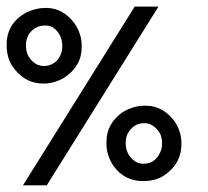

<svg xmlns="http://www.w3.org/2000/svg" viewBox="-20 -555 624 575"><path d="M114.3 -531.2H118.2Q168.9 -531.2 203.6 -484.4Q224.6 -453.1 224.6 -418.9V-413.6Q224.6 -356.4 171.4 -321.8Q142.1 -304.7 110.4 -304.7Q51.3 -304.7 15.6 -358.9Q0 -385.3 0 -418V-422.4Q0 -484.9 58.6 -517.6Q88.4 -531.2 114.3 -531.2ZM57.6 -419.4Q57.6 -379.9 91.8 -361.3Q101.6 -357.4 110.8 -357.4Q134.8 -357.4 150.9 -374Q166.5 -392.1 166.5 -417Q166.5 -452.1 139.6 -472.2Q129.4 -478.5 116.7 -478.5H114.3Q85.9 -478.5 67.4 -454.1Q57.6 -438.5 57.6 -419.4ZM410.6 -238.3H418Q467.8 -238.3 503.4 -190.9Q523.4 -161.1 523.4 -124.5Q523.4 -63 468.8 -27.8Q443.8 -12.7 408.2 -12.7Q353 -12.7 319.8 -58.1Q298.8 -89.8 298.8 -124V-130.4Q298.8 -185.1 348.1 -219.7Q380.9 -238.3 410.6 -238.3ZM356.4 -126.5Q356.4 -90.3 386.2 -70.8Q397 -64.5 408.7 -64.5Q449.2 -64.5 463.4 -108.4Q465.3 -115.7 465.3 -123.5V-127.4Q465.3 -163.6 431.6 -182.1Q422.9 -186 413.6 -186H410.6Q378.9 -186 361.3 -152.8Q356.4 -140.6 356.4 -126.5ZM48.8 0 383.3 -535.2H454.6L120.1 0Z"/></svg>

Font: Gasq
Style: Regular
Weight: 400
Designer: Husham Jawad
Version: Version 1.00;December 29, 2020;FontCreator 13.0.0.2683 32-bi